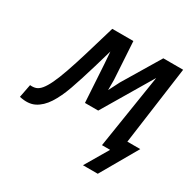

<svg xmlns="http://www.w3.org/2000/svg" viewBox="-190 -627 885 889"><g transform="rotate(30 253.0 -182.5)"><path d="M435.5 0H392.1L454.1 -395L296.9 -129.9H226.1L213.9 -330.1L209 -395L181.2 -299.8Q156.7 -217.3 136.5 -160.2Q116.2 -103 91.3 -64.7Q66.4 -26.4 33.2 -9.5Q0 7.3 -48.8 -3.9L-35.2 -74.2Q-18.1 -72.3 -4.2 -76.9Q9.8 -81.5 22.9 -97.4Q36.1 -113.3 50 -142.3Q64 -171.4 80.3 -218Q96.7 -264.6 116.9 -331.5Q137.2 -398.4 164.1 -490.2H276.9L289.1 -289.1V-234.9L318.8 -293L437 -490.2H543L485.8 -72.8H554.7L441.4 124.5H362.3Z"/></g></svg>

Font: Code New Roman
Style: Italic
Weight: 400
Italic angle: -11°
Monospace: yes
Designer: Sam Radian
Foundry: Code New Roman
Version: Version 1.508 October 19, 2014